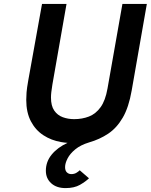

<svg xmlns="http://www.w3.org/2000/svg" viewBox="-20 -720 772 983"><path d="M315.6 243Q269.4 243 242.1 218.2Q214.8 193.5 214.8 154Q214.8 107.7 244.8 71.2Q274.9 34.7 325.8 11.4Q317.8 10.8 309.2 9.8Q300.7 8.7 292.6 7.2Q242.7 -1.2 202.3 -27.5Q161.9 -53.8 138.2 -98.9Q114.4 -144.1 114.4 -208.8Q114.4 -225.7 116 -247.3Q117.6 -268.9 124.8 -309L195.2 -700H320.6L248.2 -287Q244.3 -262.4 242.7 -248.3Q241 -234.2 241 -220.4Q241 -178 257.7 -153.9Q274.4 -129.8 301.4 -119.9Q328.4 -110 359.8 -110Q400.8 -110 435.6 -123.5Q470.3 -137 495 -171.1Q519.6 -205.1 530.4 -266.8L606.8 -700H731.8L654.2 -256.6Q639.2 -170.3 608.5 -117.7Q577.9 -65 534.1 -35.7Q490.4 -6.4 435.8 9.2Q392.3 22.4 365.3 44.7Q338.3 66.9 325.8 91.5Q313.2 116 313.2 135.6Q313.2 153.9 322.6 162.7Q332 171.4 344.8 171.4Q359.3 171.4 370 165.4Q380.7 159.3 388.2 151.8L435.6 192.8Q418.8 209.3 389.6 226.2Q360.3 243 315.6 243Z"/></svg>

Font: Overpass
Style: Italic
Weight: 400
Italic angle: -10°
Designer: Delve Withrington, Dave Bailey, Thomas Jockin
Foundry: Delve Fonts LLC
Version: Version 4.000